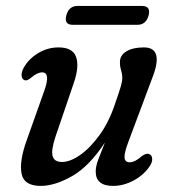

<svg xmlns="http://www.w3.org/2000/svg" viewBox="-20 -616 582 646"><path d="M482 -97.5Q491 -94 492 -82.5Q493 -71 484.5 -58Q465 -28 430.5 -9.2Q396 9.5 360.5 9.5Q302 9.5 302 -39Q302 -56 310.2 -78Q318.5 -100 333 -136.5Q280 -56 222.2 -23.2Q164.5 9.5 117 9.5Q60.5 9.5 52.5 -32Q44.5 -73.5 69.5 -143L129 -310.5Q151 -372.5 122 -372.5Q105.5 -372.5 84.5 -354.5Q70 -342 61 -347Q54 -350.5 52.8 -361.2Q51.5 -372 59.5 -387.5Q76 -417.5 108 -437Q140 -456.5 177 -456.5Q224.5 -456.5 236 -424.5Q247.5 -392.5 228 -336L167 -157Q151.5 -111 157 -91Q162.5 -71 188.5 -71Q216 -71 250 -94.8Q284 -118.5 315.8 -162.8Q347.5 -207 367.5 -268Q382 -309.5 386.8 -326.5Q391.5 -343.5 391.5 -354.5Q391.5 -367 387.5 -379.5Q383.5 -392 383.5 -407Q383.5 -430 405.2 -443.2Q427 -456.5 464 -456.5Q533.5 -456.5 491.5 -351.5L412 -139Q397.5 -100.5 399 -85.2Q400.5 -70 416.5 -70Q425 -70 434.2 -74.5Q443.5 -79 457 -90.5Q473 -102 482 -97.5ZM203 -564Q211.5 -596 241 -596H458Q488 -596 480 -564Q471.5 -532.5 442 -532.5H225Q195 -532.5 203 -564Z"/></svg>

Font: Fraunces 72pt S100
Style: Italic
Weight: 400
Italic angle: -16°
Version: Version 1.000; ttfautohint (v1.8.3)